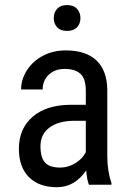

<svg xmlns="http://www.w3.org/2000/svg" viewBox="-20 -740 519 769"><path d="M336.4 0Q328.6 -17.1 325.2 -57.6Q279.3 9.8 208 9.8Q136.2 9.8 95.9 -30.5Q55.7 -70.8 55.7 -144Q55.7 -224.6 110.4 -272Q165 -319.3 260.3 -320.3H323.7V-376.5Q323.7 -423.8 302.7 -443.8Q281.7 -463.9 238.8 -463.9Q199.7 -463.9 175.3 -440.7Q150.9 -417.5 150.9 -381.8H64.5Q64.5 -422.4 88.4 -459.2Q112.3 -496.1 152.8 -517.1Q193.4 -538.1 243.2 -538.1Q324.2 -538.1 366.5 -497.8Q408.7 -457.5 409.7 -380.4V-113.8Q410.2 -52.7 426.3 -7.8V0ZM221.2 -68.8Q252.9 -68.8 281.7 -86.4Q310.5 -104 323.7 -130.4V-256.3H274.9Q213.4 -255.4 177.7 -228.8Q142.1 -202.1 142.1 -154.3Q142.1 -109.4 160.2 -89.1Q178.2 -68.8 221.2 -68.8ZM195.3 -667.5Q195.3 -689.5 208.7 -704.6Q222.2 -719.7 248.5 -719.7Q274.9 -719.7 288.6 -704.6Q302.2 -689.5 302.2 -667.5Q302.2 -645.5 288.6 -630.9Q274.9 -616.2 248.5 -616.2Q222.2 -616.2 208.7 -630.9Q195.3 -645.5 195.3 -667.5Z"/></svg>

Font: Roboto Condensed
Style: Regular
Weight: 400
Designer: Google
Version: Version 2.001047; 2015